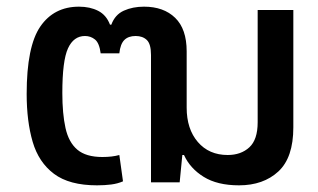

<svg xmlns="http://www.w3.org/2000/svg" viewBox="-20 -547 955 576"><path d="M271 9Q188 9 142 -25.5Q96 -60 78 -121.5Q60 -183 60 -265Q60 -408 101 -467.5Q142 -527 217 -527Q250 -527 274.5 -514.5Q299 -502 310 -473H314Q325 -503 351.5 -515Q378 -527 412 -527Q471 -527 505.5 -493.5Q540 -460 540 -393V-224Q540 -160 573.5 -121Q607 -82 663 -82Q703 -82 728 -105Q753 -128 753 -180V-517H860V-165Q860 -74 815 -32.5Q770 9 697 9Q632 9 591 -16.5Q550 -42 532 -82H527L519 0H433V-382Q433 -415 420.5 -427Q408 -439 387 -439Q365 -439 353 -427Q341 -415 338 -387H282Q278 -418 265 -428.5Q252 -439 235 -439Q201 -439 184 -402Q167 -365 167 -268Q167 -206 176.5 -163Q186 -120 212 -98Q238 -76 287 -76Q317 -76 338 -82L349 -3Q333 4 313.5 6.5Q294 9 271 9Z"/></svg>

Font: Noto Sans Thai UI Med
Style: Regular
Weight: 500
Designer: Monotype Design Team
Foundry: Monotype Imaging Inc.
Version: Version 2.000;GOOG;noto-source:20170915:90ef993387c0